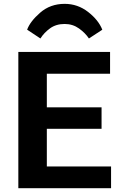

<svg xmlns="http://www.w3.org/2000/svg" viewBox="-20 -982 631 1002"><path d="M75.7 0V-710.9H554.4V-597.2H224.4V-421.9H510V-309.8H224.4V-113.3H559.6V0ZM190.9 -781.2 121.6 -827.1Q137 -869.9 189.7 -915.9Q242.4 -961.9 317.4 -961.9Q385.3 -961.9 439.6 -919.8Q493.9 -877.7 513.9 -826.9L444.1 -781.2Q425.3 -809.6 392.5 -833.3Q359.6 -856.9 317.4 -856.9Q272.7 -856.9 241.3 -834.2Q210 -811.5 190.9 -781.2Z"/></svg>

Font: RobotoFlex
Style: Regular
Weight: 400
Designer: Berlow after Robertson
Foundry: Google
Version: Version 2.136